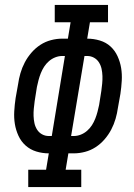

<svg xmlns="http://www.w3.org/2000/svg" viewBox="-20 -755 540 775"><path d="M94 0V-70H166L177 -136Q151 -136 126.5 -143.5Q102 -151 83.5 -167.5Q65 -184 54.5 -207Q44 -230 40 -254.5Q36 -279 37.5 -305.5Q39 -332 43 -359L53 -415Q56 -437 62.5 -459.5Q69 -482 80 -503Q91 -524 107 -542.5Q123 -561 143 -574Q163 -587 186 -593Q209 -599 231 -599H254L265 -665H201V-735H416V-665H343L332 -599Q358 -599 383 -591.5Q408 -584 426 -567.5Q444 -551 454.5 -528Q465 -505 469 -480.5Q473 -456 471.5 -429.5Q470 -403 466 -376L456 -320Q453 -298 446.5 -275.5Q440 -253 429 -232Q418 -211 402 -192.5Q386 -174 366 -161Q346 -148 323 -142Q300 -136 278 -136H256L245 -70H308V0ZM177 -206H189L242 -529H231Q217 -529 203 -523.5Q189 -518 177.5 -508Q166 -498 158 -485.5Q150 -473 144.5 -459Q139 -445 135.5 -431.5Q132 -418 129 -404L120 -347Q118 -332 116.5 -317Q115 -302 115.5 -287Q116 -272 119 -258Q122 -244 129.5 -232Q137 -220 149.5 -213Q162 -206 177 -206ZM267 -206H278Q292 -206 306 -211.5Q320 -217 331.5 -227Q343 -237 351 -249.5Q359 -262 364.5 -276Q370 -290 373.5 -303.5Q377 -317 380 -331L389 -388Q391 -403 392.5 -418Q394 -433 393.5 -448Q393 -463 390 -477Q387 -491 379.5 -503Q372 -515 359.5 -522Q347 -529 332 -529H321Z"/></svg>

Font: Iosevka Gothic
Style: Italic
Weight: 400
Italic angle: -9°
Monospace: yes
Designer: Belleve Invis
Foundry: Belleve Invis
Version: Version 15.5.1; ttfautohint (v1.8.4)